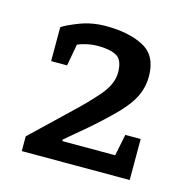

<svg xmlns="http://www.w3.org/2000/svg" viewBox="-64 -776 447 465"><g transform="rotate(15 160.0 -543.5)"><path d="M29.1 -370.3V-407.3L117.9 -492.1Q153.1 -524.9 179.2 -555Q205.2 -585.1 205.2 -614.2Q205.2 -645.9 188.5 -655Q171.7 -664.1 142.9 -664.1Q127.4 -664.1 113.3 -660.8Q99.2 -657.6 91.3 -653.9L81.4 -599.2H41.4V-684.2Q53.3 -692.6 83.3 -704.1Q113.2 -715.6 148.6 -715.6Q205.9 -715.6 242.8 -696.1Q279.8 -676.7 279.8 -624Q279.8 -598.2 269 -575.2Q258.2 -552.2 234.1 -527.1Q210 -502 171 -468L117.8 -423.1V-419.1H250.2L261.2 -473.1H299.7V-370.3Z"/></g></svg>

Font: Faustina Light
Style: Regular
Weight: 300
Designer: Alfonso Garcia
Foundry: http://www.omnibus-type.com
Version: Version 1.200